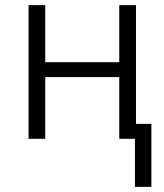

<svg xmlns="http://www.w3.org/2000/svg" viewBox="-20 -540 640 747"><path d="M569 187H505V0H444V-240H156V0H91V-520H156V-298H444V-520H509V-58H569Z"/></svg>

Font: Iosevka Aile Light
Style: Regular
Weight: 300
Designer: Belleve Invis
Foundry: Belleve Invis
Version: Version 27.3.5; ttfautohint (v1.8.4)